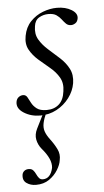

<svg xmlns="http://www.w3.org/2000/svg" viewBox="-50 -429 399 738"><g transform="rotate(-5 149.0 -60.5)"><path d="M99 11Q63 11 35.5 -6.5Q8 -24 12 -49Q14 -61 22 -67Q30 -73 39 -73Q50 -73 55.5 -63Q61 -53 67.5 -40.5Q74 -28 87 -18Q100 -8 125 -8Q154 -8 172.5 -24.5Q191 -41 195 -74Q200 -105 187 -127.5Q174 -150 152 -168Q130 -186 109 -204.5Q88 -223 75.5 -245.5Q63 -268 69 -299Q75 -332 95.5 -353.5Q116 -375 143.5 -385.5Q171 -396 198 -396Q231 -396 254 -382Q277 -368 274 -349Q272 -336 263.5 -330.5Q255 -325 247 -325Q235 -325 227.5 -332.5Q220 -340 212.5 -350Q205 -360 194 -367.5Q183 -375 163 -375Q144 -375 127.5 -365.5Q111 -356 108 -333Q103 -303 116 -281Q129 -259 150.5 -240Q172 -221 193.5 -201.5Q215 -182 227.5 -158Q240 -134 235 -102Q230 -72 210.5 -46Q191 -20 162 -4.5Q133 11 99 11ZM59 275Q38 275 22.5 264Q7 253 11 230Q13 222 19.5 217Q26 212 36 212Q47 212 53 218.5Q59 225 63 234Q67 243 72.5 249.5Q78 256 87 256Q117 256 126 215Q128 198 119.5 179Q111 160 92 138Q79 122 75 102Q71 82 82 60L112 0H123Q112 24 108.5 41.5Q105 59 110 73.5Q115 88 127 104Q143 125 153 145.5Q163 166 158 188Q156 205 143.5 225.5Q131 246 110 260.5Q89 275 59 275Z"/></g></svg>

Font: Cormorant Garamond Light Light
Style: Italic
Weight: 300
Italic angle: -10°
Version: Version 4.001